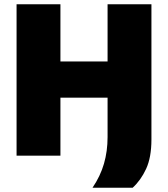

<svg xmlns="http://www.w3.org/2000/svg" viewBox="-20 -733 790 904"><path d="M58 0V-713H264.5V-443.5H486.5V-713H693V-76.5Q693 8 668 62Q643 116 604.5 151H415.5Q452.5 96.5 469.5 37.8Q486.5 -21 486.5 -87.5V-273H264.5V0Z"/></svg>

Font: Heraclito ExtraBold
Style: Regular
Weight: 800
Designer: Kostas Bartsokas (font) & Cristiano Sobral (main changes)
Foundry: Kostas Bartsokas (font) & Cristiano Sobral (main changes)
Version: Version 1.00;July 8, 2020;FontCreator 13.0.0.2655 64-bit